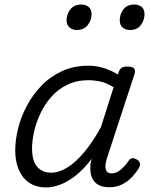

<svg xmlns="http://www.w3.org/2000/svg" viewBox="-20 -808 663 845"><path d="M184 17Q141 17 110.5 -2.5Q80 -22 63.5 -59Q47 -96 47 -146Q47 -191 59.5 -242Q72 -293 98 -342Q124 -391 162.5 -431Q201 -471 253 -495Q305 -519 370 -519Q403 -519 436.5 -508.5Q470 -498 499 -480L502 -491Q508 -505 516 -510Q524 -515 539 -515Q564 -515 570.5 -506.5Q577 -498 572 -482L451 -113Q445 -94 444 -78.5Q443 -63 449.5 -54Q456 -45 471 -45Q486 -45 499.5 -53Q513 -61 525 -74Q537 -87 546 -100Q551 -109 560 -111.5Q569 -114 582 -106Q595 -98 596 -89Q597 -80 592 -70Q582 -52 563.5 -31.5Q545 -11 519.5 2.5Q494 16 462 16Q435 16 418 8Q401 0 391.5 -14Q382 -28 379 -46.5Q376 -65 378 -86Q379 -92 380.5 -98Q382 -104 384 -110Q348 -62 311.5 -34Q275 -6 242.5 5.5Q210 17 184 17ZM121 -154Q121 -120 130 -97Q139 -74 158 -61Q177 -48 205 -48Q239 -48 276 -70.5Q313 -93 350.5 -138Q388 -183 424 -248L480 -424Q450 -443 422.5 -449Q395 -455 369 -455Q317 -455 276 -435Q235 -415 206 -382Q177 -349 158 -309Q139 -269 130 -228.5Q121 -188 121 -154ZM317 -676Q299 -676 286 -687Q273 -698 273 -720Q273 -745 289.5 -766.5Q306 -788 338 -788Q357 -788 370 -777.5Q383 -767 383 -745Q383 -720 366.5 -698Q350 -676 317 -676ZM552 -676Q532 -676 519.5 -687Q507 -698 507 -720Q507 -745 523 -766.5Q539 -788 571 -788Q591 -788 603.5 -777.5Q616 -767 616 -745Q616 -720 600 -698Q584 -676 552 -676Z"/></svg>

Font: Playwrite CO Light
Style: Regular
Weight: 300
Version: Version 1.002